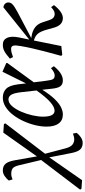

<svg xmlns="http://www.w3.org/2000/svg" viewBox="389 -956 708 1599"><g transform="rotate(-90 743.5 -156.0)"><path d="M-28 168 -36 157 211 -168 168 -348Q160 -385 145.5 -401Q131 -417 93 -417Q75 -417 49 -406L40 -437Q54 -456 77 -471.5Q100 -487 123 -487Q161 -487 180 -464Q199 -441 209 -386L241 -203L439 -483L510 -478L516 -466L263 -135L308 35Q319 77 338.5 92.5Q358 108 385 108Q401 108 431 97L437 128Q423 147 400.5 162.5Q378 178 354 178Q317 178 298 156.5Q279 135 269 84L233 -100L43 173Z M572 -153Q572 -56 621 -56Q653 -56 694.5 -93Q736 -130 790 -206L776 -331Q769 -393 754.5 -416.5Q740 -440 716 -440Q686 -440 660 -410.5Q634 -381 614 -335.5Q594 -290 583 -241Q572 -192 572 -153ZM590 13Q541 13 515 -22Q489 -57 489 -122Q489 -167 501 -217Q513 -267 535 -315Q557 -363 587 -402Q617 -441 653.5 -464Q690 -487 731 -487Q776 -487 804 -459.5Q832 -432 841 -361L849 -294L946 -490L1019 -458V-450L858 -229L871 -125Q876 -82 885 -68.5Q894 -55 915 -55Q941 -55 976 -86L992 -62Q932 13 874 13Q841 13 825.5 -7.5Q810 -28 805 -76L796 -158Q754 -92 718 -55Q682 -18 650.5 -2.5Q619 13 590 13Z M1078 0Q1100 -78 1115 -136.5Q1130 -195 1141 -243Q1152 -291 1160 -339Q1168 -382 1163 -400Q1158 -418 1138 -418Q1119 -418 1105 -414Q1091 -410 1068 -402L1055 -428Q1095 -463 1119 -475Q1143 -487 1171 -487Q1212 -487 1228.5 -451.5Q1245 -416 1231 -349L1214 -267L1482 -482Q1499 -481 1511 -469.5Q1523 -458 1523 -441Q1523 -422 1507.5 -406.5Q1492 -391 1444 -365L1226 -250L1245 -247Q1287 -240 1316 -218Q1345 -196 1358 -155L1375 -103Q1385 -74 1398 -64.5Q1411 -55 1428 -55Q1442 -55 1456.5 -63.5Q1471 -72 1484 -85L1501 -61Q1475 -27 1447 -7Q1419 13 1393 13Q1335 13 1314 -58L1297 -119Q1281 -175 1262 -196Q1243 -217 1214 -226L1206 -228L1160 0L1089 8Z"/></g></svg>

Font: Source Serif Pro
Style: Italic
Weight: 400
Italic angle: -12°
Designer: Frank Grießhammer
Foundry: Adobe Systems Incorporated
Version: Version 3.001;hotconv 1.0.111;makeotfexe 2.5.65597